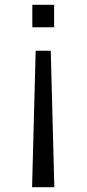

<svg xmlns="http://www.w3.org/2000/svg" viewBox="-20 -560 363 802"><path d="M115 -446H206V-540H115ZM207 222 192 -348H129L114 222Z"/></svg>

Font: Spoqa Han Sans Neo Regular
Style: Regular
Weight: 400
Designer: [Spoqa Han Sans Neo] Dong-huui Kim  Younghwa Kang  Yujin Lee  [Noto Sans] Ryoko NISHIZUKA  (kana & ideographs); Paul D. 
Foundry: Spoqa (http://www.spoqa-han-sans.com)
Version: Version 1.000